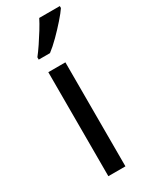

<svg xmlns="http://www.w3.org/2000/svg" viewBox="-200 -811 678 857"><g transform="rotate(-30 138.5 -383.0)"><path d="M173 0H85V-536H173ZM277 -756Q265 -738 240 -709.5Q215 -681 186.5 -652.5Q158 -624 134 -606H76V-618Q91 -637 108.5 -663Q126 -689 143 -716.5Q160 -744 171 -766H277Z"/></g></svg>

Font: Noto Sans Wancho
Style: Regular
Weight: 400
Designer: Monotype Design Team
Foundry: Monotype Imaging Inc.
Version: Version 2.001; ttfautohint (v1.8.4.7-5d5b)